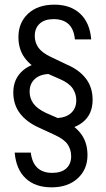

<svg xmlns="http://www.w3.org/2000/svg" viewBox="-20 -750 453 823"><path d="M217 -192 218 -244Q260 -244 283.5 -264.5Q307 -285 307 -320Q307 -348 291.5 -371Q276 -394 237 -411L159 -445Q112 -466 85.5 -502.5Q59 -539 59 -591Q59 -653 100.5 -691.5Q142 -730 213 -730Q282 -730 323.5 -691.5Q365 -653 371 -581H301Q297 -625 274 -646.5Q251 -668 210 -668Q171 -668 150 -648.5Q129 -629 129 -596Q129 -568 144.5 -546Q160 -524 198 -506L267 -473Q319 -451 348 -413.5Q377 -376 377 -322Q377 -260 334.5 -226Q292 -192 217 -192ZM201 53Q131 53 90 14.5Q49 -24 43 -96H112Q117 -53 140 -31Q163 -9 204 -9Q243 -9 264 -28Q285 -47 285 -80Q285 -109 270 -131Q255 -153 216 -171L147 -203Q95 -226 66 -263.5Q37 -301 37 -354Q37 -413 79.5 -449Q122 -485 197 -485L196 -433Q154 -433 130.5 -412.5Q107 -392 107 -357Q107 -329 123 -306.5Q139 -284 177 -266L255 -232Q302 -211 328.5 -174.5Q355 -138 355 -85Q355 -24 313 14.5Q271 53 201 53Z"/></svg>

Font: Instrument Sans SemiCondensed
Style: Regular
Weight: 400
Width: 4
Designer: Rodrigo Fuenzalida
Foundry: fragTYPE
Version: Version 1.000;gftools[0.9.28]